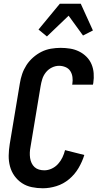

<svg xmlns="http://www.w3.org/2000/svg" viewBox="-20 -999 540 1027"><path d="M209 8Q179 8 150 2Q121 -4 97.5 -19.5Q74 -35 57.5 -58Q41 -81 33.5 -109Q26 -137 26.5 -167Q27 -197 32 -228L86 -552Q90 -578 98.5 -603Q107 -628 121.5 -650.5Q136 -673 157 -691.5Q178 -710 202 -722Q226 -734 252.5 -738.5Q279 -743 304 -743Q330 -743 355 -739Q380 -735 402.5 -724Q425 -713 442.5 -695.5Q460 -678 469.5 -655.5Q479 -633 481 -607.5Q483 -582 479 -555L477 -546H366L367 -551Q370 -569 367.5 -587Q365 -605 356 -619Q347 -633 330.5 -640Q314 -647 296 -647Q276 -647 257 -637.5Q238 -628 225 -611.5Q212 -595 206 -575.5Q200 -556 197 -537L143 -212Q140 -197 139.5 -182.5Q139 -168 141 -154Q143 -140 149 -127Q155 -114 165 -105Q175 -96 188.5 -92Q202 -88 217 -88Q237 -88 256.5 -97Q276 -106 290.5 -122Q305 -138 314 -157Q323 -176 328 -196L431 -170Q420 -134 400 -100Q380 -66 349.5 -40.5Q319 -15 282 -3.5Q245 8 209 8ZM231 -804 186 -841 300 -979H412L477 -836L424 -809L347 -915Z"/></svg>

Font: Iosevka Custom
Style: Bold Italic
Weight: 700
Italic angle: -9°
Designer: Belleve Invis
Foundry: Belleve Invis
Version: Version 30.3.1; ttfautohint (v1.8.3)